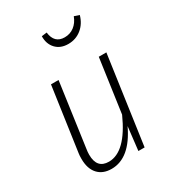

<svg xmlns="http://www.w3.org/2000/svg" viewBox="-187 -872 893 988"><g transform="rotate(-30 259.5 -378.0)"><path d="M74 -111Q74 -132 76 -144L130 -522H175L122 -144Q119 -126 119 -110Q119 -28 190 -28Q290 -28 369 -204L414 -522H459L385 0H348L364 -139Q293 11 184 11Q132 11 103 -21Q74 -53 74 -111ZM213 -760 244 -764Q252 -696 313 -696Q345 -696 369.5 -714.5Q394 -733 407 -767L437 -757Q424 -711 390.5 -684Q357 -657 312 -657Q266 -657 239 -685.5Q212 -714 213 -760Z"/></g></svg>

Font: Fira Sans Condensed ExtraLight
Style: Italic
Weight: 275
Width: 3
Italic angle: -8°
Designer: Carrois Corporate & Edenspiekermann AG
Foundry: Carrois Corporate GbR & Edenspiekermann AG
Version: Version 4.203